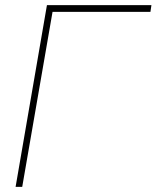

<svg xmlns="http://www.w3.org/2000/svg" viewBox="-20 -731 612 751"><path d="M568.4 -684.6H185.5L66.9 0H41L163.6 -710.9H572.3Z"/></svg>

Font: Roboto Thin
Style: Italic
Weight: 250
Italic angle: -12°
Designer: Google
Version: Version 2.134; 2016